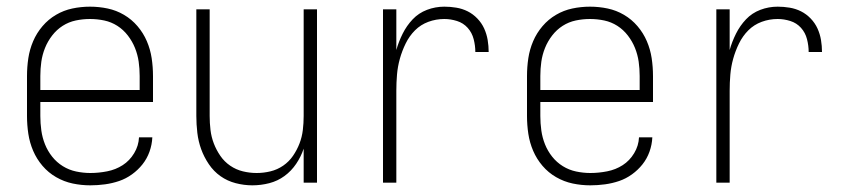

<svg xmlns="http://www.w3.org/2000/svg" viewBox="-20 -548 2540 576"><path d="M251 8Q224 8 198 2.5Q172 -3 148.5 -16.5Q125 -30 107.5 -50.5Q90 -71 79.5 -95.5Q69 -120 65 -146.5Q61 -173 61 -200V-320Q61 -347 65 -373.5Q69 -400 79.5 -424.5Q90 -449 107.5 -469.5Q125 -490 148 -503.5Q171 -517 197 -522.5Q223 -528 250 -528Q277 -528 303 -522.5Q329 -517 352 -503.5Q375 -490 392.5 -469.5Q410 -449 420.5 -424.5Q431 -400 435 -373.5Q439 -347 439 -320V-242H101V-200Q101 -178 104 -156.5Q107 -135 115 -115Q123 -95 136.5 -78Q150 -61 168.5 -49.5Q187 -38 208.5 -33.5Q230 -29 251 -29Q276 -29 301.5 -34Q327 -39 348 -52.5Q369 -66 382.5 -88.5Q396 -111 397 -136H437Q436 -114 428.5 -93Q421 -72 407.5 -55Q394 -38 376 -25Q358 -12 337.5 -5Q317 2 295 5Q273 8 251 8ZM101 -278H399V-320Q399 -342 396 -363Q393 -384 385 -404Q377 -424 363.5 -441.5Q350 -459 332 -470.5Q314 -482 293 -486.5Q272 -491 250 -491Q228 -491 207 -486.5Q186 -482 168 -470.5Q150 -459 136.5 -441.5Q123 -424 115 -404Q107 -384 104 -363Q101 -342 101 -320Z M737 8Q712 8 687 1.5Q662 -5 641.5 -19.5Q621 -34 606.5 -55.5Q592 -77 583.5 -100.5Q575 -124 572 -149.5Q569 -175 569 -200V-520H609V-200Q609 -179 611.5 -158Q614 -137 621.5 -117.5Q629 -98 641 -80.5Q653 -63 670.5 -51Q688 -39 708.5 -34Q729 -29 750 -29Q771 -29 791.5 -34Q812 -39 829.5 -51Q847 -63 859 -80.5Q871 -98 878.5 -117.5Q886 -137 888.5 -158Q891 -179 891 -200V-520H931V0H891V-102Q883 -78 868.5 -56.5Q854 -35 833.5 -20Q813 -5 788 1.5Q763 8 737 8Z M1129 0V-520H1169V-398Q1176 -423 1188 -447Q1200 -471 1218 -490Q1236 -509 1261 -518.5Q1286 -528 1313 -528Q1331 -528 1349 -525Q1367 -522 1383 -514Q1399 -506 1412 -492.5Q1425 -479 1432.5 -462.5Q1440 -446 1443 -428Q1446 -410 1446 -392H1406Q1406 -411 1401 -430.5Q1396 -450 1383 -464.5Q1370 -479 1351 -485Q1332 -491 1313 -491Q1288 -491 1265 -482.5Q1242 -474 1225 -457Q1208 -440 1197 -417.5Q1186 -395 1179.5 -371.5Q1173 -348 1171 -324Q1169 -300 1169 -276V0Z M1751 8Q1724 8 1698 2.5Q1672 -3 1648.5 -16.5Q1625 -30 1607.5 -50.5Q1590 -71 1579.5 -95.5Q1569 -120 1565 -146.5Q1561 -173 1561 -200V-320Q1561 -347 1565 -373.5Q1569 -400 1579.5 -424.5Q1590 -449 1607.5 -469.5Q1625 -490 1648 -503.5Q1671 -517 1697 -522.5Q1723 -528 1750 -528Q1777 -528 1803 -522.5Q1829 -517 1852 -503.5Q1875 -490 1892.5 -469.5Q1910 -449 1920.5 -424.5Q1931 -400 1935 -373.5Q1939 -347 1939 -320V-242H1601V-200Q1601 -178 1604 -156.5Q1607 -135 1615 -115Q1623 -95 1636.5 -78Q1650 -61 1668.5 -49.5Q1687 -38 1708.5 -33.5Q1730 -29 1751 -29Q1776 -29 1801.5 -34Q1827 -39 1848 -52.5Q1869 -66 1882.5 -88.5Q1896 -111 1897 -136H1937Q1936 -114 1928.5 -93Q1921 -72 1907.5 -55Q1894 -38 1876 -25Q1858 -12 1837.5 -5Q1817 2 1795 5Q1773 8 1751 8ZM1601 -278H1899V-320Q1899 -342 1896 -363Q1893 -384 1885 -404Q1877 -424 1863.5 -441.5Q1850 -459 1832 -470.5Q1814 -482 1793 -486.5Q1772 -491 1750 -491Q1728 -491 1707 -486.5Q1686 -482 1668 -470.5Q1650 -459 1636.5 -441.5Q1623 -424 1615 -404Q1607 -384 1604 -363Q1601 -342 1601 -320Z M2129 0V-520H2169V-398Q2176 -423 2188 -447Q2200 -471 2218 -490Q2236 -509 2261 -518.5Q2286 -528 2313 -528Q2331 -528 2349 -525Q2367 -522 2383 -514Q2399 -506 2412 -492.5Q2425 -479 2432.5 -462.5Q2440 -446 2443 -428Q2446 -410 2446 -392H2406Q2406 -411 2401 -430.5Q2396 -450 2383 -464.5Q2370 -479 2351 -485Q2332 -491 2313 -491Q2288 -491 2265 -482.5Q2242 -474 2225 -457Q2208 -440 2197 -417.5Q2186 -395 2179.5 -371.5Q2173 -348 2171 -324Q2169 -300 2169 -276V0Z"/></svg>

Font: Iosevka Curly Extralight
Style: Regular
Weight: 200
Monospace: yes
Designer: Belleve Invis
Foundry: Belleve Invis
Version: Version 22.1.2; ttfautohint (v1.8.4)